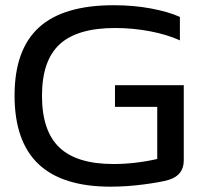

<svg xmlns="http://www.w3.org/2000/svg" viewBox="-20 -699 762 728"><path d="M662.1 -545.9Q612.8 -568.4 547.9 -580.6Q482.9 -592.8 417 -592.8Q272.9 -592.8 206.1 -531Q139.2 -469.2 139.2 -335.9Q139.2 -202.6 205.1 -139.9Q271 -77.1 410.2 -77.1Q491.7 -77.1 576.2 -96.2V-293.9H416V-376H676.8V-90.8Q676.8 -34.7 620.1 -17.1Q590.3 -8.3 525.6 0.2Q460.9 8.8 398.9 8.8Q216.3 8.8 125.7 -77.1Q35.2 -163.1 35.2 -336.9Q35.2 -510.7 127.7 -595Q220.2 -679.2 411.1 -679.2Q487.3 -679.2 553.2 -666.7Q619.1 -654.3 662.1 -634.8Z"/></svg>

Font: LT Wave
Style: Regular
Weight: 400
Designer: Daniel Lyons
Version: Version 2.5 (Glyphs App)